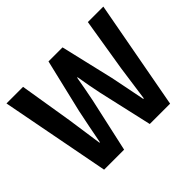

<svg xmlns="http://www.w3.org/2000/svg" viewBox="-156 -984 1228 1228"><g transform="rotate(-45 457.5 -370.5)"><path d="M161 0H342L423 -366C435 -424 445 -481 455 -538H459C468 -481 479 -424 491 -366L574 0H758L895 -741H755L696 -379C685 -302 674 -223 663 -143H658C642 -223 627 -303 611 -379L526 -741H399L313 -379C297 -302 281 -223 266 -143H262C251 -223 239 -301 228 -379L169 -741H19Z"/></g></svg>

Font: DAIFUKU Sans JP
Style: Bold
Weight: 700
Designer: Original font ‘Source Han Sans JP’ : Ryoko NISHIZUKA  (kana, bopomofo & ideographs); Paul D. Hunt (Latin, Greek & Cyrill
Foundry: Daifuku
Version: Version 1.001